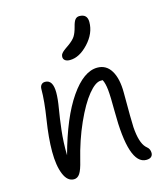

<svg xmlns="http://www.w3.org/2000/svg" viewBox="-115 -888 824 952"><g transform="rotate(-15 297.5 -412.5)"><path d="M280.8 -601.1Q264.6 -601.1 255.9 -607.7Q247.1 -614.3 247.1 -626Q247.1 -629.4 248 -632.8Q249 -636.2 250 -638.7Q251 -641.1 253.9 -644.3Q256.8 -647.5 258.5 -649.4Q260.3 -651.4 264.9 -655Q269.5 -658.7 272.2 -660.6Q274.9 -662.6 281.2 -667Q287.6 -671.4 291 -673.8Q316.9 -692.4 327.1 -708.5Q337.4 -724.6 345.2 -754.9Q351.6 -780.8 359.9 -790.3Q368.2 -799.8 380.9 -799.8Q421.9 -799.8 421.9 -758.8Q421.9 -700.7 375.5 -650.9Q329.1 -601.1 280.8 -601.1ZM518.1 -24.9Q428.2 -24.9 428.2 -298.8Q428.2 -374.5 424.6 -409.4Q420.9 -444.3 411.1 -462.9H400.9Q373.5 -462.9 336.7 -418Q299.8 -373 262.2 -289.3Q224.6 -205.6 200.2 -106Q189.5 -61 177.5 -43Q165.5 -24.9 147 -24.9Q113.3 -24.9 95.2 -69.1Q77.1 -113.3 77.1 -185.1Q77.1 -255.4 91.6 -346.7Q106 -438 106 -499Q106 -512.2 113 -520.5Q120.1 -528.8 132.8 -528.8Q172.9 -528.8 172.9 -462.9Q172.9 -430.7 164.8 -383.5Q156.7 -336.4 149.7 -276.4Q142.6 -216.3 144 -148.9Q193.4 -331.1 262 -430.4Q330.6 -529.8 400.9 -529.8Q446.8 -529.8 471.4 -489Q496.1 -448.2 496.1 -376Q496.1 -230 498 -198.2Q503.4 -118.2 530.8 -89.8Q533.7 -86.4 537.1 -84Q551.8 -72.3 551.8 -51.8Q551.8 -40 543.7 -32.5Q535.6 -24.9 518.1 -24.9Z"/></g></svg>

Font: Shantell Sans Bouncy
Style: Regular
Weight: 300
Designer: Stephen Nixon, Anya Danilova, Shantell Martin
Foundry: Arrow Type
Version: Version 1.006;[9816181b4]